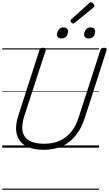

<svg xmlns="http://www.w3.org/2000/svg" viewBox="-20 -1316 971 1711"><path d="M371 19Q289 19 235 -3.5Q181 -26 153.5 -66Q126 -106 123.5 -161.5Q121 -217 142 -282L332 -871Q335 -881 342 -885.5Q349 -890 365 -890Q379 -890 385.5 -885.5Q392 -881 388 -870L195 -277Q172 -203 181 -148.5Q190 -94 237.5 -64.5Q285 -35 374 -35Q452 -35 511.5 -61.5Q571 -88 614 -140.5Q657 -193 681 -270L875 -871Q878 -881 885 -885.5Q892 -890 907 -890Q937 -890 930 -870L736 -266Q706 -173 655 -109Q604 -45 533 -13Q462 19 371 19ZM529 -973Q511 -973 499.5 -981.5Q488 -990 488 -1009Q488 -1032 503.5 -1052Q519 -1072 546 -1072Q563 -1072 574.5 -1063Q586 -1054 586 -1035Q586 -1011 571.5 -992Q557 -973 529 -973ZM771 -973Q753 -973 741.5 -981.5Q730 -990 730 -1009Q730 -1032 745.5 -1052Q761 -1072 788 -1072Q805 -1072 816.5 -1063Q828 -1054 828 -1035Q828 -1011 813.5 -992Q799 -973 771 -973ZM633 -1106Q625 -1106 616.5 -1114.5Q608 -1123 608 -1130Q608 -1133 608.5 -1135.5Q609 -1138 613 -1142L774 -1287Q778 -1291 781 -1293.5Q784 -1296 789 -1296Q795 -1296 803 -1291Q811 -1286 816 -1278Q821 -1270 821 -1264Q821 -1260 820 -1256.5Q819 -1253 813 -1249L646 -1113Q642 -1110 639 -1108Q636 -1106 633 -1106ZM0 365H863V375H0ZM0 -20H863V0H0ZM0 -505H863V-500H0ZM0 -885H863V-875H0Z"/></svg>

Font: Playwrite DK Uloopet Guides
Style: Regular
Weight: 400
Designer: Veronika Burian, José Scaglione
Foundry: TypeTogether
Version: Version 1.003